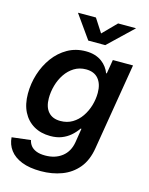

<svg xmlns="http://www.w3.org/2000/svg" viewBox="-138 -832 880 1131"><g transform="rotate(15 302.0 -267.0)"><path d="M222.7 212.9Q153.8 212.9 106.4 194.1Q59.1 175.3 33.9 141.6Q8.8 107.9 5.9 64.5L120.6 50.8Q124.5 69.8 136.2 84.7Q147.9 99.6 169.7 108.4Q191.4 117.2 224.1 117.2Q285.2 117.2 326.2 85.4Q367.2 53.7 377 -4.9L390.6 -90.3L385.3 -89.8Q367.7 -64 344.5 -44.2Q321.3 -24.4 291.7 -12.9Q262.2 -1.5 223.6 -1.5Q165.5 -1.5 122.6 -26.6Q79.6 -51.8 55.9 -98.1Q32.2 -144.5 32.2 -209.5Q32.2 -270.5 50.5 -328.9Q68.8 -387.2 103.5 -434.6Q138.2 -481.9 187.5 -510Q236.8 -538.1 298.3 -538.1Q329.6 -538.1 354 -530.5Q378.4 -522.9 396.5 -509.5Q414.6 -496.1 427 -479.2Q439.5 -462.4 446.3 -443.8L450.2 -444.3L464.4 -529.3H587.4L500 -2.4Q487.8 74.2 448.5 121.6Q409.2 168.9 350.8 190.9Q292.5 212.9 222.7 212.9ZM257.8 -102.5Q299.3 -102.5 331.1 -121.6Q362.8 -140.6 384.5 -172.4Q406.2 -204.1 417.5 -242.4Q428.7 -280.8 428.7 -319.3Q428.7 -373.5 402.6 -404.5Q376.5 -435.5 327.1 -435.5Q286.6 -435.5 255.1 -416Q223.6 -396.5 201.9 -364.3Q180.2 -332 169.2 -293Q158.2 -253.9 158.2 -214.8Q158.2 -161.1 184.1 -131.8Q210 -102.5 257.8 -102.5ZM303.2 -745.6 356.9 -662.6 438.5 -745.6H546.9L546.4 -743.7L398.4 -602.5H294.9L194.8 -743.7L195.3 -745.6Z"/></g></svg>

Font: Inter 24pt SemiBold
Style: Italic
Weight: 600
Italic angle: -9.3988°
Designer: Rasmus Andersson
Foundry: rsms
Version: Version 4.001;git-66647c0bb